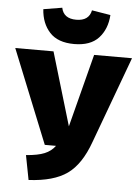

<svg xmlns="http://www.w3.org/2000/svg" viewBox="-82 -987 768 1055"><g transform="rotate(5 302.0 -459.5)"><path d="M116 20 90 -115Q155 -120 191.5 -135Q228 -150 250 -180H188L-20 -696H191L311 -293L415 -696H624L448 -219Q403 -93 328.5 -40Q254 13 116 20ZM300 -746Q210 -746 165 -795Q120 -844 115 -922L218 -939Q230 -880 300 -880Q370 -880 382 -939L485 -922Q480 -844 435 -795Q390 -746 300 -746Z"/></g></svg>

Font: Trujillo Black
Style: Regular
Weight: 900
Designer: Fira Sans original fonts by bBox Type GmbH, Carrois Corporate GbR, & Edenspiekermann AG / Changes by Cristiano Sobral
Foundry: Fira Sans original fonts by bBox Type GmbH, Carrois Corporate GbR, & Edenspiekermann AG / Changes by Cristiano Sobral
Version: Version 4.301;July 28, 2020;FontCreator 13.0.0.2655 64-bit